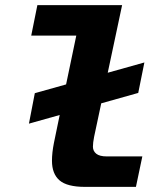

<svg xmlns="http://www.w3.org/2000/svg" viewBox="-20 -730 640 750"><path d="M312 0Q242 0 212.5 -25.5Q183 -51 183 -102Q183 -133 190.5 -171Q198 -209 207 -251L278 -591H102L126 -710H457L359 -249Q352 -218 347.5 -195Q343 -172 343 -157Q343 -140 356 -129.5Q369 -119 397 -119H536L511 0ZM93 -247 116 -366 544 -486 520 -367Z"/></svg>

Font: Geist Mono ExtraBold
Style: Italic
Weight: 800
Italic angle: -12°
Monospace: yes
Designer: Basement.studio, Andrés Briganti, Mateo Zaragoza
Foundry: Basement.studio, Vercel, Andrés Briganti, Guido Ferreyra, Mateo Zaragoza
Version: Version 1.500; ttfautohint (v1.8.4.7-5d5b)